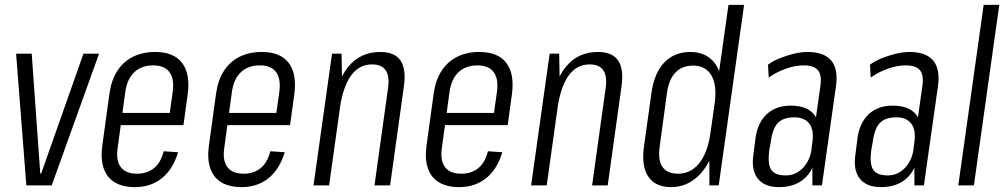

<svg xmlns="http://www.w3.org/2000/svg" viewBox="-20 -760 4123 787"><path d="M46 -540H110L145 -49H149L322 -540H386L192 0H88Z M533 7Q483 7 450.5 -12.5Q418 -32 405 -70Q392 -108 399 -161L429 -379Q437 -433 461.5 -470.5Q486 -508 525.5 -527.5Q565 -547 616 -547Q692 -547 726.5 -502Q761 -457 749 -371L732 -247H463L470 -297H686L671 -263L688 -384Q695 -437 674.5 -464.5Q654 -492 608 -492Q561 -492 531.5 -465Q502 -438 494 -386L462 -152Q455 -101 475.5 -74.5Q496 -48 542 -48Q583 -48 611 -70.5Q639 -93 651 -140L710 -136Q689 -66 643.5 -29.5Q598 7 533 7Z M970 7Q920 7 887.5 -12.5Q855 -32 842 -70Q829 -108 836 -161L866 -379Q874 -433 898.5 -470.5Q923 -508 962.5 -527.5Q1002 -547 1053 -547Q1129 -547 1163.5 -502Q1198 -457 1186 -371L1169 -247H900L907 -297H1123L1108 -263L1125 -384Q1132 -437 1111.5 -464.5Q1091 -492 1045 -492Q998 -492 968.5 -465Q939 -438 931 -386L899 -152Q892 -101 912.5 -74.5Q933 -48 979 -48Q1020 -48 1048 -70.5Q1076 -93 1088 -140L1147 -136Q1126 -66 1080.5 -29.5Q1035 7 970 7Z M1570 -395Q1578 -446 1561.5 -471Q1545 -496 1505 -496Q1452 -496 1419 -450.5Q1386 -405 1373 -316L1334 -250L1342 -309Q1359 -428 1408.5 -487.5Q1458 -547 1539 -547Q1598 -547 1622 -511.5Q1646 -476 1635 -402L1579 0H1515ZM1341 -540H1380L1383 -386L1329 0H1265Z M1862 7Q1812 7 1779.5 -12.5Q1747 -32 1734 -70Q1721 -108 1728 -161L1758 -379Q1766 -433 1790.5 -470.5Q1815 -508 1854.5 -527.5Q1894 -547 1945 -547Q2021 -547 2055.5 -502Q2090 -457 2078 -371L2061 -247H1792L1799 -297H2015L2000 -263L2017 -384Q2024 -437 2003.5 -464.5Q1983 -492 1937 -492Q1890 -492 1860.5 -465Q1831 -438 1823 -386L1791 -152Q1784 -101 1804.5 -74.5Q1825 -48 1871 -48Q1912 -48 1940 -70.5Q1968 -93 1980 -140L2039 -136Q2018 -66 1972.5 -29.5Q1927 7 1862 7Z M2462 -395Q2470 -446 2453.5 -471Q2437 -496 2397 -496Q2344 -496 2311 -450.5Q2278 -405 2265 -316L2226 -250L2234 -309Q2251 -428 2300.5 -487.5Q2350 -547 2431 -547Q2490 -547 2514 -511.5Q2538 -476 2527 -402L2471 0H2407ZM2233 -540H2272L2275 -386L2221 0H2157Z M2731 7Q2666 7 2637 -36.5Q2608 -80 2620 -163L2650 -377Q2661 -460 2702.5 -503.5Q2744 -547 2810 -547Q2858 -547 2890 -521.5Q2922 -496 2934 -448Q2946 -400 2936 -332L2919 -210Q2910 -144 2884 -95Q2858 -46 2818.5 -19.5Q2779 7 2731 7ZM2759 -48Q2794 -48 2821 -67Q2848 -86 2866 -122.5Q2884 -159 2891 -208L2909 -333Q2920 -409 2896.5 -450Q2873 -491 2821 -491Q2776 -491 2749 -463Q2722 -435 2714 -380L2684 -159Q2676 -105 2695 -76.5Q2714 -48 2759 -48ZM2887 -178 2966 -740H3030L2926 0H2888Z M3310 -176 3343 -409Q3349 -453 3332.5 -472.5Q3316 -492 3274 -492Q3240 -492 3201.5 -478.5Q3163 -465 3131 -442L3128 -495Q3150 -511 3178 -522Q3206 -533 3235 -540Q3264 -547 3290 -547Q3357 -547 3386.5 -512.5Q3416 -478 3407 -409L3349 0H3310ZM3173 7Q3114 7 3086.5 -27.5Q3059 -62 3068 -125L3077 -195Q3086 -258 3123.5 -292.5Q3161 -327 3221 -327Q3285 -327 3314.5 -293.5Q3344 -260 3335 -197L3325 -126Q3316 -62 3276.5 -27.5Q3237 7 3173 7ZM3201 -41Q3241 -41 3270 -70.5Q3299 -100 3306 -145L3310 -178Q3317 -227 3297.5 -253Q3278 -279 3236 -279Q3190 -279 3168 -255.5Q3146 -232 3139 -176L3133 -143Q3126 -88 3141 -64.5Q3156 -41 3201 -41Z M3728 -176 3761 -409Q3767 -453 3750.5 -472.5Q3734 -492 3692 -492Q3658 -492 3619.5 -478.5Q3581 -465 3549 -442L3546 -495Q3568 -511 3596 -522Q3624 -533 3653 -540Q3682 -547 3708 -547Q3775 -547 3804.5 -512.5Q3834 -478 3825 -409L3767 0H3728ZM3591 7Q3532 7 3504.5 -27.5Q3477 -62 3486 -125L3495 -195Q3504 -258 3541.5 -292.5Q3579 -327 3639 -327Q3703 -327 3732.5 -293.5Q3762 -260 3753 -197L3743 -126Q3734 -62 3694.5 -27.5Q3655 7 3591 7ZM3619 -41Q3659 -41 3688 -70.5Q3717 -100 3724 -145L3728 -178Q3735 -227 3715.5 -253Q3696 -279 3654 -279Q3608 -279 3586 -255.5Q3564 -232 3557 -176L3551 -143Q3544 -88 3559 -64.5Q3574 -41 3619 -41Z M4076 -740 3972 0H3908L4012 -740Z"/></svg>

Font: Pathway Extreme Condensed ExtraLight
Style: Italic
Weight: 250
Width: 3
Italic angle: -8°
Version: Version 1.001;gftools[0.9.26]